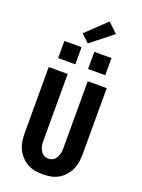

<svg xmlns="http://www.w3.org/2000/svg" viewBox="-213 -1287 1027 1387"><g transform="rotate(20 300.0 -593.5)"><path d="M300 8Q269 8 238.5 2.5Q208 -3 181.5 -18Q155 -33 134 -56Q113 -79 100 -106.5Q87 -134 82 -164.5Q77 -195 77 -226V-735H223V-226Q223 -213 224 -200Q225 -187 228.5 -174.5Q232 -162 238 -150.5Q244 -139 253 -130Q262 -121 274.5 -116.5Q287 -112 300 -112Q313 -112 325.5 -116.5Q338 -121 347 -130Q356 -139 362 -150.5Q368 -162 371.5 -174.5Q375 -187 376 -200Q377 -213 377 -226V-735H523V-226Q523 -195 518 -164.5Q513 -134 500 -106.5Q487 -79 466 -56Q445 -33 418.5 -18Q392 -3 361.5 2.5Q331 8 300 8ZM349 -819V-951H481V-819ZM119 -819V-951H251V-819ZM284 -992 224 -1048 378 -1195 452 -1125Z"/></g></svg>

Font: Iosevka SS04 Heavy Extended
Style: Regular
Weight: 900
Width: 7
Monospace: yes
Designer: Belleve Invis
Foundry: Belleve Invis
Version: Version 19.0.0; ttfautohint (v1.8.4)